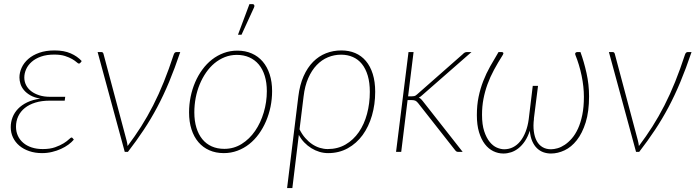

<svg xmlns="http://www.w3.org/2000/svg" viewBox="-20 -750 3440 948"><path d="M377 -440Q373.5 -436 369.5 -436Q366 -436 358.2 -443Q350.5 -450 336.5 -458.2Q322.5 -466.5 301 -473.5Q279.5 -480.5 248 -480.5Q210.5 -480.5 182.8 -470.8Q155 -461 136.8 -445Q118.5 -429 109.2 -408.5Q100 -388 100 -367Q100 -347 108.8 -329.8Q117.5 -312.5 134 -299.8Q150.5 -287 174 -279.5Q197.5 -272 227.5 -272H302L299.5 -253H225Q185.5 -253 154.8 -243.5Q124 -234 102.8 -217Q81.5 -200 70.2 -176.2Q59 -152.5 59 -124.5Q59 -100 68.2 -79.8Q77.5 -59.5 94.8 -44.8Q112 -30 136.5 -22Q161 -14 191 -14Q227 -14 252.2 -23Q277.5 -32 294.2 -42.5Q311 -53 320.2 -62Q329.5 -71 333.5 -71Q336.5 -71 339 -67.5L344.5 -60.5Q334 -48 317.8 -36Q301.5 -24 281.2 -14.8Q261 -5.5 237.2 0.2Q213.5 6 187.5 6Q153 6 124.5 -3.8Q96 -13.5 75.8 -30.5Q55.5 -47.5 44.2 -71Q33 -94.5 33 -122Q33 -147.5 42 -170.8Q51 -194 69 -212.8Q87 -231.5 114.5 -244.8Q142 -258 179 -263Q150 -268 130.2 -279.2Q110.5 -290.5 98.5 -304.8Q86.5 -319 81.2 -335.5Q76 -352 76 -367.5Q76 -392 87 -416Q98 -440 119.8 -459Q141.5 -478 174 -489.5Q206.5 -501 249.5 -501Q296 -501 329 -486.5Q362 -472 383.5 -448.5Z M870 -493Q842.5 -411.5 814.8 -345Q787 -278.5 756 -220.2Q725 -162 689.5 -108.5Q654 -55 611.5 0H596L462 -493H480.5Q485 -493 487.5 -490.5Q490 -488 491 -484L605 -56.5Q608.5 -43.5 610 -29Q645.5 -76 676.8 -125.2Q708 -174.5 736 -229.2Q764 -284 789 -346Q814 -408 837.5 -480Q840 -487.5 843.5 -490.2Q847 -493 851 -493Z M913.5 0ZM1087.5 -15Q1134.5 -15 1173.2 -39.2Q1212 -63.5 1239.5 -103.5Q1267 -143.5 1282.2 -194.8Q1297.5 -246 1297.5 -300Q1297.5 -342 1287.2 -375.2Q1277 -408.5 1257.8 -431.5Q1238.5 -454.5 1211 -466.8Q1183.5 -479 1149.5 -479Q1118 -479 1090.2 -468Q1062.5 -457 1039.2 -437.8Q1016 -418.5 997.5 -391.8Q979 -365 966 -333.5Q953 -302 946.2 -266.8Q939.5 -231.5 939.5 -195Q939.5 -153 949.8 -119.5Q960 -86 979 -62.8Q998 -39.5 1025.5 -27.2Q1053 -15 1087.5 -15ZM1085 6Q1045.5 6 1013.8 -8Q982 -22 959.8 -48Q937.5 -74 925.5 -111.2Q913.5 -148.5 913.5 -195Q913.5 -234 921.2 -272Q929 -310 943.5 -343.8Q958 -377.5 979 -406.2Q1000 -435 1026.5 -455.8Q1053 -476.5 1084.5 -488.2Q1116 -500 1152 -500Q1191.5 -500 1223.2 -486Q1255 -472 1277.2 -446Q1299.5 -420 1311.5 -383Q1323.5 -346 1323.5 -300Q1323.5 -261 1315.8 -223.2Q1308 -185.5 1293.5 -151.5Q1279 -117.5 1258 -88.5Q1237 -59.5 1210.5 -38.5Q1184 -17.5 1152.2 -5.8Q1120.5 6 1085 6ZM1155 -578.5 1211.5 -729.5H1228Q1233.5 -729.5 1235.5 -724.5Q1237.5 -719.5 1234 -712.5L1172.5 -578.5Z M1453 -273.5Q1460 -331 1479 -373.8Q1498 -416.5 1526 -444.8Q1554 -473 1589.5 -487Q1625 -501 1665.5 -501Q1703 -501 1733.8 -488Q1764.5 -475 1786.5 -449Q1808.5 -423 1820.5 -384.8Q1832.5 -346.5 1832.5 -296.5Q1832.5 -234.5 1816.5 -179.5Q1800.5 -124.5 1770.5 -83.2Q1740.5 -42 1697.2 -18Q1654 6 1600 6Q1578.5 6 1557.5 -0.2Q1536.5 -6.5 1517.5 -18.2Q1498.5 -30 1482.5 -46.5Q1466.5 -63 1455.5 -84L1423.5 178.5H1397.5ZM1459 -111.5Q1471 -87 1487 -68.8Q1503 -50.5 1521.2 -38.2Q1539.5 -26 1559.2 -20Q1579 -14 1598 -14Q1647.5 -14 1686.2 -36.5Q1725 -59 1751.8 -97.8Q1778.5 -136.5 1792.2 -187.8Q1806 -239 1806 -296.5Q1806 -342 1795.8 -376.5Q1785.5 -411 1767 -434Q1748.5 -457 1722.2 -468.5Q1696 -480 1664 -480Q1630 -480 1599.2 -467.2Q1568.5 -454.5 1543.8 -428.8Q1519 -403 1502 -364.2Q1485 -325.5 1479 -274Z M1935.5 0ZM2022 -493 1995 -274.5H2014.5Q2019 -274.5 2025.2 -275.5Q2031.5 -276.5 2040 -284.5L2265.5 -483Q2270 -488 2274.8 -490.5Q2279.5 -493 2286.5 -493H2308L2064 -279.5Q2060 -275.5 2056 -272.8Q2052 -270 2048 -268Q2054.5 -265 2058.8 -260.8Q2063 -256.5 2067 -251.5L2264.5 0H2244Q2238.5 0 2235 -1.5Q2231.5 -3 2227.5 -8L2044 -241.5Q2037 -250 2030.5 -253Q2024 -256 2010 -256H1992.5L1961 0H1935.5L1997 -493Z M2469.5 -13Q2493 -13 2513.2 -23.2Q2533.5 -33.5 2549 -52.8Q2564.5 -72 2575.2 -99.5Q2586 -127 2590.5 -161L2610.5 -326H2636.5L2616 -164H2616.5Q2612 -129.5 2615.8 -101.5Q2619.5 -73.5 2630.2 -53.8Q2641 -34 2658.8 -23.5Q2676.5 -13 2700.5 -13Q2715 -13 2732.8 -18Q2750.5 -23 2768.5 -35Q2786.5 -47 2803.5 -66.5Q2820.5 -86 2833.8 -114.8Q2847 -143.5 2855 -182.5Q2863 -221.5 2863 -272Q2863 -321.5 2851.8 -376Q2840.5 -430.5 2820.5 -480Q2818.5 -486.5 2822.2 -489.8Q2826 -493 2830 -493H2846Q2863.5 -445 2876 -388.8Q2888.5 -332.5 2888.5 -274.5Q2888.5 -199 2871.8 -145.5Q2855 -92 2828 -57.8Q2801 -23.5 2767.5 -7.8Q2734 8 2700.5 8Q2681 8 2663.2 1.8Q2645.5 -4.5 2631.2 -18.2Q2617 -32 2607.8 -53.2Q2598.5 -74.5 2596 -104.5Q2586 -74.5 2571.8 -53.2Q2557.5 -32 2540.2 -18.2Q2523 -4.5 2503.8 1.8Q2484.5 8 2465.5 8Q2439.5 8 2415.8 -3.5Q2392 -15 2374 -38.5Q2356 -62 2345.2 -97.5Q2334.5 -133 2334.5 -181.5Q2334.5 -230.5 2343 -271.5Q2351.5 -312.5 2366 -349.8Q2380.5 -387 2400 -421.8Q2419.5 -456.5 2441.5 -493H2457.5Q2462 -493 2464.5 -489.8Q2467 -486.5 2463 -479.5Q2438.5 -441 2419.2 -405.2Q2400 -369.5 2387 -333.8Q2374 -298 2367 -261Q2360 -224 2360 -183.5Q2360 -134.5 2370.8 -102Q2381.5 -69.5 2397.8 -49.5Q2414 -29.5 2433.2 -21.2Q2452.5 -13 2469.5 -13Z M3394.5 -493Q3367 -411.5 3339.2 -345Q3311.5 -278.5 3280.5 -220.2Q3249.5 -162 3214 -108.5Q3178.5 -55 3136 0H3120.5L2986.5 -493H3005Q3009.5 -493 3012 -490.5Q3014.5 -488 3015.5 -484L3129.5 -56.5Q3133 -43.5 3134.5 -29Q3170 -76 3201.2 -125.2Q3232.5 -174.5 3260.5 -229.2Q3288.5 -284 3313.5 -346Q3338.5 -408 3362 -480Q3364.5 -487.5 3368 -490.2Q3371.5 -493 3375.5 -493Z"/></svg>

Font: Lato Thin
Style: Italic
Weight: 200
Italic angle: -7°
Designer: Lukasz Dziedzic
Foundry: tyPoland Lukasz Dziedzic
Version: Version 2.007; 2014-02-27